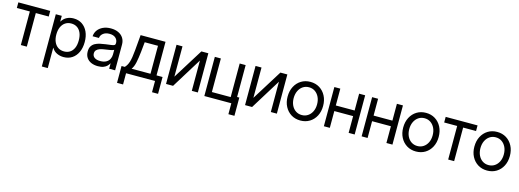

<svg xmlns="http://www.w3.org/2000/svg" viewBox="-3 -1443 6902 2551"><g transform="rotate(15 3448.0 -168.0)"><path d="M28.3 -461.9V-539.1H466.8V-461.9H289.1V0H207V-461.9Z M549.8 203.1V-515.6H631.8V-437.5H633.8Q661.6 -482.4 703.1 -502.9Q744.6 -523.4 794.9 -523.4Q862.3 -523.4 912.1 -490Q961.9 -456.5 989.3 -397Q1016.6 -337.4 1016.6 -257.8Q1016.6 -178.2 989.3 -118.4Q961.9 -58.6 912.1 -25.4Q862.3 7.8 794.9 7.8Q744.6 7.8 701.7 -12.7Q658.7 -33.2 633.8 -76.2H631.8V203.1ZM626 -257.8Q626 -199.7 645 -156.5Q664.1 -113.3 699.2 -89.8Q734.4 -66.4 782.2 -66.4Q827.1 -66.4 861.3 -87.9Q895.5 -109.4 915 -152.1Q934.6 -194.8 934.6 -257.8Q934.6 -321.3 915 -364Q895.5 -406.7 861.3 -428.5Q827.1 -450.2 782.2 -450.2Q734.4 -450.2 699.2 -426.5Q664.1 -402.8 645 -359.6Q626 -316.4 626 -257.8Z M1266.6 6.8Q1215.3 6.8 1174.8 -10.5Q1134.3 -27.8 1110.6 -62.5Q1086.9 -97.2 1086.9 -148.4Q1086.9 -192.9 1104.2 -220.7Q1121.6 -248.5 1150.6 -264.4Q1179.7 -280.3 1216.6 -288.6Q1253.4 -296.9 1292 -301.8Q1341.3 -308.6 1369.6 -312Q1397.9 -315.4 1409.9 -323.2Q1421.9 -331.1 1421.9 -350.6V-353.5Q1421.9 -395.5 1391.8 -422.4Q1361.8 -449.2 1307.6 -449.2Q1253.9 -449.2 1220.9 -423.1Q1188 -397 1184.6 -359.4H1097.7Q1100.1 -406.7 1127 -443.6Q1153.8 -480.5 1200.2 -502Q1246.6 -523.4 1307.6 -523.4Q1367.7 -523.4 1411.9 -502.2Q1456.1 -481 1480 -442.9Q1503.9 -404.8 1503.9 -353.5V0H1421.9V-73.2H1419.9Q1410.6 -54.7 1392.6 -36.1Q1374.5 -17.6 1344 -5.4Q1313.5 6.8 1266.6 6.8ZM1278.3 -67.4Q1329.1 -67.4 1360.8 -85.2Q1392.6 -103 1407.2 -132.3Q1421.9 -161.6 1421.9 -195.3V-259.8Q1412.6 -251 1372.6 -243.9Q1332.5 -236.8 1288.1 -230.5Q1258.3 -226.6 1231.7 -217Q1205.1 -207.5 1188.5 -190.2Q1171.9 -172.9 1171.9 -143.6Q1172.4 -107.4 1200.7 -87.4Q1229 -67.4 1278.3 -67.4Z M1571.3 154.3V-77.1H1616.2Q1632.3 -94.2 1644 -114.3Q1655.8 -134.3 1664.6 -162.1Q1673.3 -189.9 1679.9 -229.7Q1686.5 -269.5 1691.4 -326.2L1710 -539.1H2052.7V-77.1H2135.7V154.3H2052.7V0H1654.3V154.3ZM1710 -77.1H1969.7V-461.9H1787.1L1773.4 -326.2Q1764.2 -241.2 1751 -178Q1737.8 -114.7 1710 -77.1Z M2286.1 -122.1 2545.9 -539.1H2641.6V0H2558.6V-417L2300.8 0H2204.1V-539.1H2286.1Z M3161.1 -515.6V23.4H2737.3V-515.6H2820.3V-53.7H3079.1V-515.6ZM3191.4 -77.1V173.8H3108.4V-77.1Z M3373 -122.1 3632.8 -539.1H3728.5V0H3645.5V-417L3387.7 0H3291V-539.1H3373Z M4051.8 7.8Q3980.5 7.8 3925.3 -26.1Q3870.1 -60.1 3838.9 -119.9Q3807.6 -179.7 3807.6 -256.8Q3807.6 -335 3838.9 -395Q3870.1 -455.1 3925.3 -489.3Q3980.5 -523.4 4051.8 -523.4Q4123.5 -523.4 4178.5 -489.3Q4233.4 -455.1 4264.6 -395Q4295.9 -335 4295.9 -256.8Q4295.9 -179.7 4264.9 -119.9Q4233.9 -60.1 4178.7 -26.1Q4123.5 7.8 4051.8 7.8ZM4051.8 -67.4Q4098.6 -67.4 4135 -91.6Q4171.4 -115.7 4192.1 -158.4Q4212.9 -201.2 4212.9 -256.8Q4212.9 -313.5 4192.1 -356.7Q4171.4 -399.9 4135.3 -424.6Q4099.1 -449.2 4051.8 -449.2Q4004.4 -449.2 3968 -424.6Q3931.6 -399.9 3911.1 -356.7Q3890.6 -313.5 3890.6 -256.8Q3891.1 -201.2 3911.6 -158.4Q3932.1 -115.7 3968.5 -91.6Q4004.9 -67.4 4051.8 -67.4Z M4735.4 -307.6V-230.5H4437.5V-307.6ZM4457 -539.1V0H4375V-539.1ZM4798.8 -539.1V0H4715.8V-539.1Z M5254.9 -307.6V-230.5H4957V-307.6ZM4976.6 -539.1V0H4894.5V-539.1ZM5318.4 -539.1V0H5235.4V-539.1Z M5641.6 7.8Q5570.3 7.8 5515.1 -26.1Q5460 -60.1 5428.7 -119.9Q5397.5 -179.7 5397.5 -256.8Q5397.5 -335 5428.7 -395Q5460 -455.1 5515.1 -489.3Q5570.3 -523.4 5641.6 -523.4Q5713.4 -523.4 5768.3 -489.3Q5823.2 -455.1 5854.5 -395Q5885.7 -335 5885.7 -256.8Q5885.7 -179.7 5854.7 -119.9Q5823.7 -60.1 5768.6 -26.1Q5713.4 7.8 5641.6 7.8ZM5641.6 -67.4Q5688.5 -67.4 5724.9 -91.6Q5761.2 -115.7 5782 -158.4Q5802.7 -201.2 5802.7 -256.8Q5802.7 -313.5 5782 -356.7Q5761.2 -399.9 5725.1 -424.6Q5689 -449.2 5641.6 -449.2Q5594.2 -449.2 5557.9 -424.6Q5521.5 -399.9 5501 -356.7Q5480.5 -313.5 5480.5 -256.8Q5481 -201.2 5501.5 -158.4Q5522 -115.7 5558.3 -91.6Q5594.7 -67.4 5641.6 -67.4Z M5906.2 -461.9V-539.1H6344.7V-461.9H6167V0H6085V-461.9Z M6620.6 7.8Q6549.3 7.8 6494.1 -26.1Q6439 -60.1 6407.7 -119.9Q6376.5 -179.7 6376.5 -256.8Q6376.5 -335 6407.7 -395Q6439 -455.1 6494.1 -489.3Q6549.3 -523.4 6620.6 -523.4Q6692.4 -523.4 6747.3 -489.3Q6802.2 -455.1 6833.5 -395Q6864.7 -335 6864.7 -256.8Q6864.7 -179.7 6833.7 -119.9Q6802.7 -60.1 6747.6 -26.1Q6692.4 7.8 6620.6 7.8ZM6620.6 -67.4Q6667.5 -67.4 6703.9 -91.6Q6740.2 -115.7 6761 -158.4Q6781.7 -201.2 6781.7 -256.8Q6781.7 -313.5 6761 -356.7Q6740.2 -399.9 6704.1 -424.6Q6668 -449.2 6620.6 -449.2Q6573.2 -449.2 6536.9 -424.6Q6500.5 -399.9 6480 -356.7Q6459.5 -313.5 6459.5 -256.8Q6460 -201.2 6480.5 -158.4Q6501 -115.7 6537.4 -91.6Q6573.7 -67.4 6620.6 -67.4Z"/></g></svg>

Font: Inter Display V
Style: Regular
Weight: 400
Designer: Rasmus Andersson
Foundry: rsms
Version: Version 3.015;git-src